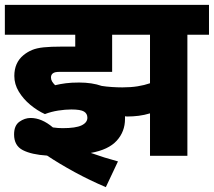

<svg xmlns="http://www.w3.org/2000/svg" viewBox="-20 -642 881 791"><path d="M274 -191Q249 -191 220 -186.5Q191 -182 165 -172Q134 -186 105 -210Q76 -234 57.5 -264.5Q39 -295 39 -329Q39 -384 77 -415Q93 -428 112 -436Q131 -444 160 -447Q189 -450 234 -450H290V-499H0V-622H841V-499H752V0H598V-175Q575 -168 551.5 -165Q528 -162 503 -162Q499 -162 495 -163Q495 -158 495 -152Q495 -100 461 -62.5Q427 -25 354 -12Q410 8 466 23L416 129Q350 101 287.5 67Q225 33 174 -1Q110 -5 74 -23.5Q38 -42 38 -88Q38 -125 60 -140.5Q82 -156 106 -156Q152 -156 198 -117Q219 -114 238 -114Q292 -114 316 -125.5Q340 -137 340 -157Q340 -174 326 -182.5Q312 -191 274 -191ZM484 -282Q519 -282 547 -286.5Q575 -291 598 -299V-499H442V-346H229Q215 -346 208.5 -344.5Q202 -343 198 -340Q190 -334 190 -323Q190 -314 194.5 -306.5Q199 -299 207 -291Q228 -296 251 -299Q274 -302 306 -302Q359 -302 399 -288Q418 -285 441 -283.5Q464 -282 484 -282Z"/></svg>

Font: Noto Sans ExtraBold
Style: Regular
Weight: 800
Designer: Monotype Design Team
Foundry: Monotype Imaging Inc.
Version: Version 2.007